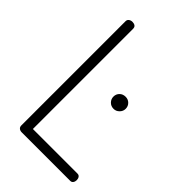

<svg xmlns="http://www.w3.org/2000/svg" viewBox="-220 -814 897 897"><g transform="rotate(45 228.5 -365.5)"><path d="M79 -22V-710Q79 -720 86.5 -725.5Q94 -731 104 -731Q115 -731 122 -726Q129 -721 129 -710V-48H424Q433 -48 438 -41Q443 -34 443 -24Q443 -14 438 -7Q433 0 424 0H103Q93 0 86 -5.5Q79 -11 79 -22ZM369 -421Q369 -405 357 -393Q345 -381 329 -381Q311 -381 299.5 -393Q288 -405 288 -421Q288 -438 299.5 -449.5Q311 -461 329 -461Q346 -461 357.5 -449.5Q369 -438 369 -421Z"/></g></svg>

Font: Dosis
Style: Regular
Weight: 400
Designer: Edgar Tolentino, Pablo Impallari, Igino Marini
Foundry: Edgar Tolentino, Pablo Impallari, Igino Marini
Version: Version 1.007;Glyphs 3.1.1 (3134)